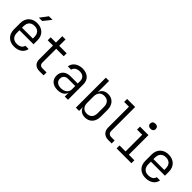

<svg xmlns="http://www.w3.org/2000/svg" viewBox="247 -2040 3306 3306"><g transform="rotate(45 1900.0 -387.5)"><path d="M357 -785 251 -645H332L444 -785ZM510 -353C510 -478 428 -560 300 -560C172 -560 90 -478 90 -353V-197C90 -72 172 10 300 10C413 10 494 -47 508 -139H429C416 -86 371 -57 300 -57C215 -57 168 -108 168 -197V-256H510ZM168 -353C168 -442 215 -493 300 -493C385 -493 432 -442 432 -353V-318H168Z M1011 0V-72H907C867 -72 841 -98 841 -140V-478H1023V-550H841V-705H762V-550H634V-478H762V-140C762 -54 818 0 907 0Z M1405 -560C1293 -560 1208 -497 1197 -405H1277C1286 -456 1336 -490 1405 -490C1481 -490 1526 -448 1526 -375V-317H1351C1240 -317 1170 -255 1170 -155C1170 -54 1241 10 1357 10C1451 10 1515 -32 1527 -100V0H1605V-377C1605 -489 1527 -560 1405 -560ZM1376 -54C1297 -54 1249 -94 1249 -159C1249 -219 1289 -256 1352 -256H1526V-173C1526 -103 1464 -54 1376 -54Z M2027 -560C1948 -560 1890 -519 1876 -453H1875L1876 -573V-730H1797V0H1876V-97C1890 -30 1947 10 2027 10C2137 10 2210 -68 2210 -193V-356C2210 -481 2138 -560 2027 -560ZM2130 -197C2130 -109 2082 -59 2002 -59C1924 -59 1876 -110 1876 -197V-353C1876 -440 1924 -491 2002 -491C2082 -491 2130 -441 2130 -353Z M2669 0V-72H2587C2539 -72 2511 -101 2511 -150V-730H2315V-658H2432V-150C2432 -58 2492 0 2587 0Z M2963 -651C3005 -651 3031 -674 3031 -711C3031 -750 3005 -774 2963 -774C2921 -774 2895 -750 2895 -711C2895 -674 2921 -651 2963 -651ZM3150 0V-72H3015V-550H2809V-478H2935V-72H2789V0Z M3710 -353C3710 -478 3628 -560 3500 -560C3372 -560 3290 -478 3290 -353V-197C3290 -72 3372 10 3500 10C3613 10 3694 -47 3708 -139H3629C3616 -86 3571 -57 3500 -57C3415 -57 3368 -108 3368 -197V-256H3710ZM3368 -353C3368 -442 3415 -493 3500 -493C3585 -493 3632 -442 3632 -353V-318H3368Z"/></g></svg>

Font: Tekne LDO Light
Style: Regular
Weight: 300
Monospace: yes
Designer: Alessio Laiso, Mario Rullo, Paolo Rosset
Foundry: Alessio Laiso
Version: Version 1.000;hotconv 1.0.109;makeotfexe 2.5.65596